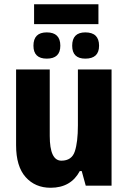

<svg xmlns="http://www.w3.org/2000/svg" viewBox="-20 -877 606 907"><path d="M507 -549H348V-285Q348 -206 333.5 -162Q319 -118 270 -118Q215 -118 215 -235V-549H56V-191Q56 -91 101 -40.5Q146 10 219 10Q315 10 357 -69H366L385 0H507ZM445 -857H141V-763H445ZM383 -724Q321 -724 321 -661Q321 -600 383 -600Q448 -600 448 -661Q448 -724 383 -724ZM201 -724Q138 -724 138 -661Q138 -600 201 -600Q265 -600 265 -661Q265 -724 201 -724Z"/></svg>

Font: Noto Sans Display SemiCondensed Extra
Style: Regular
Weight: 800
Width: 4
Designer: Monotype Design Team
Foundry: Monotype Imaging Inc.
Version: Version 1.900